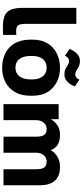

<svg xmlns="http://www.w3.org/2000/svg" viewBox="508 -1284 788 1845"><g transform="rotate(90 902.5 -361.0)"><path d="M240 5.7Q176 5.7 135.2 -9.5Q94.3 -24.7 74.7 -66.2Q55 -107.7 55 -187V-700H209V-209.7Q209 -160.5 222.5 -141.1Q236 -121.7 279 -121.7Q291 -121.7 299 -122.2Q307 -122.7 315 -123.7V2.9Q305 4.2 293.7 4.7Q282.3 5.2 268.8 5.4Q255.2 5.7 240 5.7Z M630 13.2Q556.3 13.2 494.6 -16.2Q432.8 -45.5 396.7 -106.6Q360.5 -167.7 360.5 -260V-280Q360.5 -366.3 396.7 -424.6Q432.8 -482.8 494.6 -513Q556.3 -543.2 630 -543.2Q705 -543.2 766.1 -513Q827.2 -482.8 863.3 -424.6Q899.5 -366.3 899.5 -280V-260Q899.5 -169 863.3 -108.4Q827.2 -47.8 766.1 -17.3Q705 13.2 630 13.2ZM630 -115.2Q665.8 -115.2 690.9 -132.6Q716 -150 729.2 -182.9Q742.5 -215.8 742.5 -260V-280Q742.5 -319.8 729.2 -350.2Q716 -380.5 690.9 -397.7Q665.8 -414.8 630 -414.8Q593.7 -414.8 568.8 -397.7Q544 -380.5 530.8 -350.2Q517.5 -319.8 517.5 -280V-260Q517.5 -214.2 530.8 -181.6Q544 -149 568.8 -132.1Q593.7 -115.2 630 -115.2ZM744.5 -729.5 809.7 -685.5Q805.3 -671.5 798.7 -659Q792.1 -646.5 783.8 -635.5Q769.7 -616.5 748.4 -601Q727.1 -585.5 694.6 -585.5Q663.1 -585.5 641.5 -596.6Q620 -607.7 602.6 -619Q585.2 -630.3 565 -630.3Q550.7 -630.3 542.1 -624.3Q533.6 -618.2 527.1 -610.5Q523.4 -606.2 520.5 -600.7Q517.6 -595.3 515.2 -590.5L450 -634.5Q455.5 -648.5 461.8 -661Q468.1 -673.5 476.1 -684.5Q490 -703.5 511.6 -719Q533.2 -734.5 565 -734.5Q598 -734.5 619.1 -723.2Q640.2 -711.8 657.6 -700.8Q675 -689.7 695 -689.7Q708.2 -689.7 717.6 -695.7Q726.9 -701.7 733.7 -709.7Q737.5 -714.5 740.3 -719.8Q743 -725.2 744.5 -729.5Z M980 0V-530H1125V-454.3Q1142.5 -489 1180.8 -516.1Q1219 -543.2 1275.2 -543.2Q1337.7 -543.2 1372.3 -519.1Q1407 -495 1422.7 -453.8Q1442.8 -492.2 1484.7 -517.7Q1526.5 -543.2 1584.2 -543.2Q1670 -543.2 1714.8 -494.8Q1759.7 -446.3 1759.7 -349.5V0H1606V-312Q1606 -368.3 1588.3 -391.6Q1570.7 -414.8 1532.2 -414.8Q1509.2 -414.8 1489.6 -402.7Q1470 -390.5 1458.5 -367.2Q1447 -343.8 1447 -312V0H1293V-312Q1293 -368.3 1275.6 -391.6Q1258.2 -414.8 1218.5 -414.8Q1194.5 -414.8 1175.9 -402.7Q1157.3 -390.5 1145.7 -367.2Q1134 -343.8 1134 -312V0Z"/></g></svg>

Font: Golos Text
Style: Regular
Weight: 400
Designer: A.Korolkova, Vitaly Kuzmin
Foundry: ParaType Ltd
Version: Version 2.004